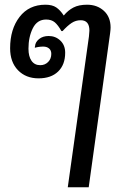

<svg xmlns="http://www.w3.org/2000/svg" viewBox="-20 -596 552 816"><path d="M358 -441Q360 -461 360 -466Q360 -510 323 -510Q302 -510 284.5 -498.5Q267 -487 246 -464H241Q227 -489 213 -501Q199 -513 176 -513Q138 -513 119.5 -476Q101 -439 101 -389Q101 -356 114 -337.5Q127 -319 151 -319Q171 -319 184.5 -332.5Q198 -346 198 -367Q198 -382 188.5 -390Q179 -398 164 -398Q145 -398 128 -393Q128 -398 129 -400Q130 -417 146 -430Q162 -443 187 -443Q216 -443 236.5 -423.5Q257 -404 257 -372Q257 -321 227 -292Q197 -263 144 -263Q90 -263 56.5 -297.5Q23 -332 23 -391Q23 -472 63 -524Q103 -576 173 -576Q202 -576 219 -564.5Q236 -553 251 -530Q269 -552 292 -564Q315 -576 350 -576Q393 -576 421.5 -550Q450 -524 450 -479Q450 -471 448 -455L357 200H268Z"/></svg>

Font: Krub Medium
Style: Italic
Weight: 500
Italic angle: -8°
Designer: Ekaluck Peanpanawate
Foundry: Cadson Demak Co.,Ltd.
Version: Version 1.000; ttfautohint (v1.6)